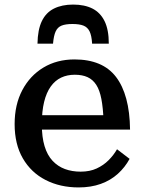

<svg xmlns="http://www.w3.org/2000/svg" viewBox="-20 -808 630 840"><path d="M300 -788Q251 -788 216 -770.5Q181 -753 163 -715.5Q145 -678 144 -617H212Q215 -652 223.5 -670.5Q232 -689 249.5 -696Q267 -703 297 -703Q327 -703 345 -696Q363 -689 372 -670.5Q381 -652 383 -617H456Q456 -678 437.5 -715.5Q419 -753 384.5 -770.5Q350 -788 300 -788ZM163 -264Q163 -208 175 -168.5Q187 -129 210 -104.5Q233 -80 264 -68.5Q295 -57 333 -57Q373 -57 403 -71Q433 -85 455 -107Q477 -129 492 -155L547 -113Q527 -76 495.5 -47.5Q464 -19 421 -3.5Q378 12 324 12Q243 12 179.5 -20.5Q116 -53 80 -115Q44 -177 44 -265Q44 -350 77.5 -413.5Q111 -477 170 -512.5Q229 -548 306 -548Q367 -548 412.5 -529Q458 -510 487.5 -471.5Q517 -433 532.5 -375.5Q548 -318 549 -241H135V-304H458L433 -280Q431 -336 423.5 -375Q416 -414 401 -437Q386 -460 363 -470.5Q340 -481 307 -481Q274 -481 247.5 -468.5Q221 -456 202 -429.5Q183 -403 173 -362Q163 -321 163 -264Z"/></svg>

Font: Roboto Serif Medium
Style: Regular
Weight: 500
Designer: Greg Gazdowicz
Foundry: Commercial Type
Version: Version 1.008